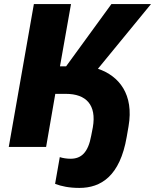

<svg xmlns="http://www.w3.org/2000/svg" viewBox="-20 -720 760 941"><path d="M23 0H206L251 -260H303C402 -260 454 -206 435 -96L427 -55C412 28 378 58 326 58C308 58 287 55 273 50L250 181C281 193 319 201 369 201C475 201 568 143 601 -49L610 -101C637 -257 564 -348 460 -383L720 -700H526L304 -395H274L328 -700H146Z"/></svg>

Font: Fixel Display ExtraBold
Style: Italic
Weight: 800
Italic angle: -10°
Designer: AlfaBravo + MacPaw
Foundry: Kyrylo Tkachov, Marchela Mozhyna, Serhii Makarenko, Maria Weinstein, Zakhar Kryvoshyya
Version: Version 1.210;Glyphs 3.2 (3217)